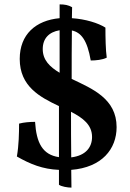

<svg xmlns="http://www.w3.org/2000/svg" viewBox="-20 -767 595 876"><path d="M512 -187C512 -317 401 -362 307 -407C307 -486 307 -557 308 -628C350 -619 378 -584 394 -491C417 -491 448 -494 467 -504C462 -538 461 -597 461 -641C428 -662 370 -680 308 -684C308 -701 309 -717 309 -734C292 -744 275 -747 252 -747V-684C143 -674 70 -610 70 -498C70 -373 162 -324 249 -283V-50C174 -61 146 -115 140 -211C117 -211 89 -209 67 -203C67 -161 66 -104 57 -53C118 -18 175 5 249 8V76C260 84 288 89 306 89C306 60 305 33 305 8C445 -3 512 -87 512 -187ZM175 -543C175 -592 204 -621 252 -629V-435C207 -462 175 -493 175 -543ZM305 -49C304 -121 304 -184 304 -257C358 -229 400 -198 400 -142C400 -96 372 -57 305 -49Z"/></svg>

Font: Vollkorn Semibold
Style: Regular
Weight: 600
Designer: Friedrich Althausen
Foundry: Friedrich Althausen
Version: Version 4.015;PS 004.015;hotconv 1.0.88;makeotf.lib2.5.64775